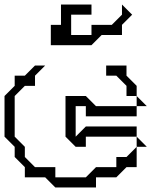

<svg xmlns="http://www.w3.org/2000/svg" viewBox="-20 -785 670 850"><path d="M450 -450V-495H540V-450L585 -405V-360H540V-405L495 -450ZM585 -315V-360L630 -315ZM270 -180V-360H360L405 -315H585V-270H360V-315H315V-180L360 -225H585V-180H360V-135H315ZM90 0V-45L45 -90V-135L0 -180V-360L45 -405V-450H90L135 -495H180L135 -450V-405H90L45 -360V-180L90 -135V-90L135 -45H225V0H360L405 -45H495V-90H540L585 -135V-45H540L495 0H405V45H225L180 0ZM585 -135V-180L630 -135ZM205 -585V-675H250V-765H385V-720H295V-630H385V-675H475L520 -720V-765L565 -720L520 -675V-630H430L385 -585Z"/></svg>

Font: Rubik Iso
Style: Regular
Weight: 400
Designer: Hubert and Fischer, NaN
Foundry: Hubert and Fischer, NaN
Version: Version 2.200